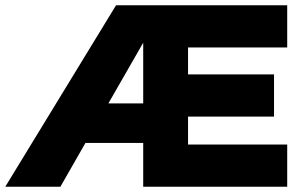

<svg xmlns="http://www.w3.org/2000/svg" viewBox="-20 -708 1144 728"><path d="M523 0V-166H304L209 0H0L420 -688H1069V-528H693V-426H1019V-266H693V-160H1069V0ZM523 -316V-546L391 -316Z"/></svg>

Font: Roundo
Style: Bold
Weight: 700
Designer: Namrata Goyal (Gurmukhi), Shiva Nallaperumal (Latin)
Foundry: Indian Type Foundry
Version: Version 1.000;PS 1.0;hotconv 1.0.88;makeotf.lib2.5.647800